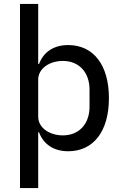

<svg xmlns="http://www.w3.org/2000/svg" viewBox="-20 -760 625 980"><path d="M82 200H175V-85H179C203 -21 257 12 328 12C458 12 536 -91 536 -259C536 -427 458 -530 328 -530C257 -530 203 -497 179 -433H175V-740H82ZM301 -69C231 -69 175 -109 175 -164V-354C175 -409 231 -449 301 -449C384 -449 437 -390 437 -303V-215C437 -128 384 -69 301 -69Z"/></svg>

Font: IBM Plex Thai Text
Style: Regular
Weight: 450
Designer: Mike Abbink, Paul van der Laan, Pieter van Rosmalen, Ben Mitchell, Mark Frömberg
Foundry: Bold Monday
Version: Version 1.0